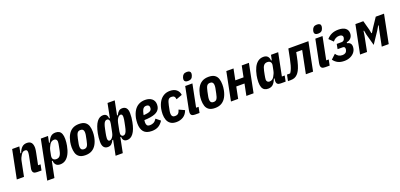

<svg xmlns="http://www.w3.org/2000/svg" viewBox="24 -1941 6957 3336"><g transform="rotate(-20 3502.5 -273.0)"><path d="M145 0H12L117 -525H250L226 -405H240Q263 -469 299 -503Q335 -537 391 -537Q447 -537 473 -504.5Q499 -472 499 -407Q499 -390 495 -365.5Q491 -341 488 -326L444 -106H490L469 0H385Q344 0 325 -17Q306 -34 306 -72Q306 -79 307.5 -87Q309 -95 310 -101L352 -311Q355 -327 357.5 -344.5Q360 -362 360 -377Q360 -403 350.5 -414.5Q341 -426 317 -426Q294 -426 277.5 -415.5Q261 -405 244 -379Q230 -357 218 -331.5Q206 -306 200 -275Z M502 200 647 -525H780L756 -407H770Q799 -478 833 -507.5Q867 -537 921 -537Q961 -537 988 -521Q1015 -505 1029.5 -468.5Q1044 -432 1044 -372Q1044 -341 1040.5 -310.5Q1037 -280 1032 -252Q1017 -170 987.5 -111Q958 -52 915 -20Q872 12 814 12Q761 12 735 -17.5Q709 -47 708 -93H694L635 200ZM780 -97Q822 -97 846 -125Q870 -153 883 -219L897 -288Q902 -311 905.5 -335Q909 -359 909 -372Q909 -388 903 -400.5Q897 -413 885.5 -420.5Q874 -428 855 -428Q828 -428 807 -414.5Q786 -401 772 -377Q758 -353 746.5 -327Q735 -301 730 -275L712 -185Q707 -157 713.5 -137.5Q720 -118 737.5 -107.5Q755 -97 780 -97Z M1281 12Q1208 12 1168 -16Q1128 -44 1113 -91.5Q1098 -139 1098 -197Q1098 -220 1100.5 -246Q1103 -272 1107 -295Q1122 -370 1152.5 -424Q1183 -478 1232.5 -507.5Q1282 -537 1354 -537Q1428 -537 1467.5 -509Q1507 -481 1522 -434Q1537 -387 1537 -328Q1537 -306 1535 -279.5Q1533 -253 1528 -230Q1514 -156 1483 -101.5Q1452 -47 1402.5 -17.5Q1353 12 1281 12ZM1292 -95Q1331 -95 1350.5 -122.5Q1370 -150 1383 -219L1401 -309Q1403 -320 1404.5 -332Q1406 -344 1406 -357Q1406 -382 1399.5 -398Q1393 -414 1379.5 -422Q1366 -430 1343 -430Q1304 -430 1285 -402.5Q1266 -375 1252 -306L1234 -216Q1232 -205 1230.5 -193Q1229 -181 1229 -168Q1229 -143 1235.5 -127Q1242 -111 1256 -103Q1270 -95 1292 -95Z M1766 200 1821 -76H1807Q1785 -31 1759.5 -9.5Q1734 12 1694 12Q1646 12 1620 -20.5Q1594 -53 1594 -120Q1594 -159 1597.5 -195.5Q1601 -232 1609 -273Q1623 -341 1641.5 -391Q1660 -441 1684.5 -473.5Q1709 -506 1737.5 -521.5Q1766 -537 1799 -537Q1841 -537 1861.5 -513.5Q1882 -490 1882 -449H1896L1948 -710H2081L2029 -449H2043Q2065 -494 2090.5 -515.5Q2116 -537 2156 -537Q2204 -537 2230 -505Q2256 -473 2256 -405Q2256 -366 2252.5 -329.5Q2249 -293 2241 -252Q2228 -184 2209 -134Q2190 -84 2165.5 -51.5Q2141 -19 2112.5 -3.5Q2084 12 2051 12Q2009 12 1988.5 -12Q1968 -36 1968 -76H1954L1899 200ZM1760 -83Q1769 -83 1779 -87Q1789 -91 1798 -100Q1817 -119 1829 -142.5Q1841 -166 1848 -202L1877 -347Q1888 -398 1875 -420Q1862 -442 1839 -442Q1820 -442 1804.5 -429.5Q1789 -417 1776.5 -386Q1764 -355 1753 -300L1739 -231Q1735 -209 1730.5 -182.5Q1726 -156 1726 -136Q1726 -108 1735.5 -95.5Q1745 -83 1760 -83ZM2011 -83Q2030 -83 2045.5 -95.5Q2061 -108 2073.5 -139Q2086 -170 2097 -225L2111 -294Q2116 -317 2120 -343.5Q2124 -370 2124 -389Q2124 -418 2114.5 -430Q2105 -442 2090 -442Q2081 -442 2071 -438Q2061 -434 2052 -425Q2033 -406 2021.5 -382.5Q2010 -359 2002 -323L1973 -178Q1963 -127 1976 -105Q1989 -83 2011 -83Z M2508 12Q2405 12 2359 -42.5Q2313 -97 2313 -197Q2313 -220 2315.5 -247Q2318 -274 2322 -295Q2339 -374 2372.5 -427.5Q2406 -481 2457.5 -509Q2509 -537 2578 -537Q2617 -537 2648 -527Q2679 -517 2701.5 -498.5Q2724 -480 2736 -453Q2748 -426 2748 -392Q2748 -356 2737 -328Q2726 -300 2703.5 -278.5Q2681 -257 2645.5 -243Q2610 -229 2561 -221Q2512 -213 2448 -211Q2447 -202 2445.5 -189Q2444 -176 2444 -168Q2444 -132 2458.5 -113.5Q2473 -95 2512 -95Q2549 -95 2579 -110.5Q2609 -126 2637 -169L2717 -104Q2675 -40 2625.5 -14Q2576 12 2508 12ZM2561 -435Q2537 -435 2520 -423.5Q2503 -412 2491.5 -388.5Q2480 -365 2472 -329L2465 -296Q2513 -299 2543 -305.5Q2573 -312 2589.5 -322.5Q2606 -333 2612.5 -347.5Q2619 -362 2619 -380Q2619 -409 2604 -422Q2589 -435 2561 -435Z M2963 12Q2896 12 2855.5 -16Q2815 -44 2797.5 -91.5Q2780 -139 2780 -197Q2780 -220 2782.5 -246Q2785 -272 2789 -295Q2804 -370 2837 -424Q2870 -478 2920 -507.5Q2970 -537 3036 -537Q3113 -537 3157 -499.5Q3201 -462 3208 -401L3097 -360Q3093 -398 3077 -414Q3061 -430 3025 -430Q2986 -430 2967 -402.5Q2948 -375 2934 -306L2916 -216Q2914 -205 2912.5 -193Q2911 -181 2911 -168Q2911 -143 2917.5 -127Q2924 -111 2938 -103Q2952 -95 2974 -95Q3014 -95 3034.5 -115Q3055 -135 3068 -180L3172 -132Q3146 -58 3090 -23Q3034 12 2963 12Z M3394 -590Q3361 -590 3343.5 -603Q3326 -616 3326 -640Q3326 -648 3327.5 -658Q3329 -668 3333 -680Q3344 -714 3366 -730Q3388 -746 3426 -746Q3459 -746 3476.5 -733Q3494 -720 3494 -696Q3494 -689 3492.5 -678.5Q3491 -668 3487 -656Q3477 -622 3454.5 -606Q3432 -590 3394 -590ZM3391 0H3307Q3266 0 3247.5 -16Q3229 -32 3229 -66Q3229 -74 3230.5 -85Q3232 -96 3233 -105L3317 -525H3450L3366 -106H3412Z M3677 12Q3604 12 3564 -16Q3524 -44 3509 -91.5Q3494 -139 3494 -197Q3494 -220 3496.5 -246Q3499 -272 3503 -295Q3518 -370 3548.5 -424Q3579 -478 3628.5 -507.5Q3678 -537 3750 -537Q3824 -537 3863.5 -509Q3903 -481 3918 -434Q3933 -387 3933 -328Q3933 -306 3931 -279.5Q3929 -253 3924 -230Q3910 -156 3879 -101.5Q3848 -47 3798.5 -17.5Q3749 12 3677 12ZM3688 -95Q3727 -95 3746.5 -122.5Q3766 -150 3779 -219L3797 -309Q3799 -320 3800.5 -332Q3802 -344 3802 -357Q3802 -382 3795.5 -398Q3789 -414 3775.5 -422Q3762 -430 3739 -430Q3700 -430 3681 -402.5Q3662 -375 3648 -306L3630 -216Q3628 -205 3626.5 -193Q3625 -181 3625 -168Q3625 -143 3631.5 -127Q3638 -111 3652 -103Q3666 -95 3688 -95Z M3972 0 4077 -525H4210L4169 -320H4321L4362 -525H4495L4390 0H4257L4300 -214H4148L4105 0Z M4983 0H4893Q4853 0 4834 -16.5Q4815 -33 4815 -69Q4815 -77 4816 -84Q4817 -91 4819 -103L4822 -118H4808Q4780 -47 4745.5 -17.5Q4711 12 4657 12Q4618 12 4590.5 -4.5Q4563 -21 4548.5 -57Q4534 -93 4534 -153Q4534 -184 4537.5 -214.5Q4541 -245 4546 -273Q4562 -355 4591 -414Q4620 -473 4663.5 -505Q4707 -537 4764 -537Q4817 -537 4843 -508Q4869 -479 4870 -432H4884L4903 -525H5036L4952 -106H5004ZM4723 -97Q4750 -97 4771 -110.5Q4792 -124 4806 -148Q4820 -172 4831.5 -198Q4843 -224 4848 -250L4866 -340Q4872 -368 4865 -387.5Q4858 -407 4841 -417.5Q4824 -428 4798 -428Q4756 -428 4732.5 -400Q4709 -372 4695 -306L4681 -237Q4677 -215 4673 -190.5Q4669 -166 4669 -153Q4669 -137 4675 -124.5Q4681 -112 4693 -104.5Q4705 -97 4723 -97Z M5024 6 5047 -107H5105Q5120 -126 5134 -156.5Q5148 -187 5161.5 -234Q5175 -281 5189 -350L5224 -525H5595L5490 0H5357L5441 -419H5331L5316 -344Q5299 -256 5281 -197.5Q5263 -139 5243.5 -102.5Q5224 -66 5202 -44Q5174 -16 5143.5 -5Q5113 6 5068 6Z M5800 -590Q5767 -590 5749.5 -603Q5732 -616 5732 -640Q5732 -648 5733.5 -658Q5735 -668 5739 -680Q5750 -714 5772 -730Q5794 -746 5832 -746Q5865 -746 5882.5 -733Q5900 -720 5900 -696Q5900 -689 5898.5 -678.5Q5897 -668 5893 -656Q5883 -622 5860.5 -606Q5838 -590 5800 -590ZM5797 0H5713Q5672 0 5653.5 -16Q5635 -32 5635 -66Q5635 -74 5636.5 -85Q5638 -96 5639 -105L5723 -525H5856L5772 -106H5818Z M6068 12Q5998 12 5949.5 -12.5Q5901 -37 5868 -84L5952 -162Q5972 -129 6000.5 -112Q6029 -95 6071 -95Q6104 -95 6126.5 -110.5Q6149 -126 6156 -157Q6158 -165 6158.5 -170.5Q6159 -176 6159 -181Q6159 -202 6148.5 -211.5Q6138 -221 6115 -221H6024L6041 -312H6131Q6153 -312 6168.5 -324.5Q6184 -337 6190 -362Q6192 -369 6192.5 -374.5Q6193 -380 6193 -385Q6193 -404 6176.5 -417Q6160 -430 6127 -430Q6091 -430 6060.5 -413Q6030 -396 6009 -367L5933 -441Q5974 -489 6027 -512.5Q6080 -536 6149 -536Q6236 -536 6280 -501.5Q6324 -467 6324 -407Q6324 -356 6294.5 -321.5Q6265 -287 6215 -279L6212 -263Q6248 -257 6269 -235Q6290 -213 6290 -174Q6290 -119 6261 -77.5Q6232 -36 6181.5 -12Q6131 12 6068 12Z M6359 0 6464 -525H6610L6657 -353L6671 -281H6681L6725 -353L6840 -525H6993L6889 0H6760L6818 -288L6837 -366H6827L6781 -288L6639 -76L6581 -288L6566 -366H6556L6545 -288L6488 0Z"/></g></svg>

Font: IBM Plex Sans Condensed
Style: Bold Italic
Weight: 700
Width: 3
Italic angle: -11.31°
Designer: Mike Abbink, Paul van der Laan, Pieter van Rosmalen
Foundry: Bold Monday
Version: Version 3.201